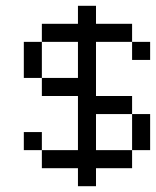

<svg xmlns="http://www.w3.org/2000/svg" viewBox="-20 -645 540 665"><path d="M500 -437.5V-500H437.5V-437.5ZM312.5 -62.5H437.5V-125H312.5Q312.5 -125 312.5 -250H437.5Q437.5 -250 437.5 -125H500Q500 -125 500 -250H437.5V-312.5H312.5V-500H437.5V-562.5H312.5V-625H250V-562.5H125V-500H62.5Q62.5 -500 62.5 -375H125V-312.5H250V-125H125V-62.5H250V0H312.5ZM125 -125V-187.5H62.5V-125ZM125 -375Q125 -375 125 -500H250Q250 -500 250 -375Z"/></svg>

Font: Unifont
Style: Regular
Weight: 500
Version: Version 15.1.04